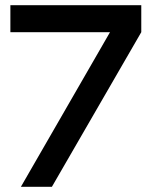

<svg xmlns="http://www.w3.org/2000/svg" viewBox="-20 -720 584 740"><path d="M60.5 0 404 -596H20V-700H524.5V-596L180 0Z"/></svg>

Font: Urbanist SemiBold
Style: Regular
Weight: 600
Designer: Corey Hu
Foundry: Corey Hu
Version: Version 1.321; ttfautohint (v1.8.4.7-5d5b)